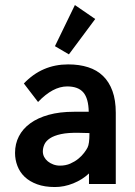

<svg xmlns="http://www.w3.org/2000/svg" viewBox="-20 -734 540 766"><path d="M40 0ZM75.2 -400.9Q147.5 -477.1 252 -477.1Q296.4 -477.1 331.5 -465.8Q366.7 -454.6 391.1 -430.9Q415.5 -407.2 428.7 -370.8Q441.9 -334.5 441.9 -284.2V0H335V-42Q308.6 -17.1 272.2 -2.4Q235.8 12.2 199.2 12.2Q158.2 12.2 128.2 1.2Q98.1 -9.8 78.6 -28.3Q59.1 -46.9 49.6 -71.8Q40 -96.7 40 -124Q40 -160.2 55.4 -190.2Q70.8 -220.2 100.6 -241.9Q130.4 -263.7 174.1 -275.9Q217.8 -288.1 274.9 -288.1H334Q333 -341.3 312.5 -365.2Q292 -389.2 248 -389.2Q190.9 -389.2 131.8 -327.1ZM295.9 -204.1Q252 -205.1 223.6 -199Q195.3 -192.9 179.2 -182.1Q163.1 -171.4 157 -157.5Q150.9 -143.6 150.9 -129.9Q150.9 -118.2 156.2 -107.9Q161.6 -97.7 170.9 -90.1Q180.2 -82.5 192.6 -77.9Q205.1 -73.2 219.2 -73.2Q242.2 -73.2 260.5 -81.3Q278.8 -89.4 292.5 -100.6Q306.2 -111.8 315.4 -124Q324.7 -136.2 329.1 -145Q333 -152.3 335 -166.7Q336.9 -181.2 336.9 -203.1ZM278.8 -713.9 359.9 -658.2 254.9 -517.1 199.2 -549.8Z"/></svg>

Font: InconsolataGo
Style: Bold
Weight: 700
Designer: Raph Levien, Kirill Tkachev(cyreal.org)
Foundry: Raph Levien, Kirill Tkachev(cyreal.org)
Version: Version 1.015; ttfautohint (v0.92) -l 8 -r 50 -G 200 -x 14 -